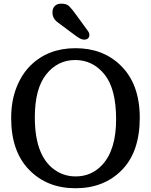

<svg xmlns="http://www.w3.org/2000/svg" viewBox="-20 -1001 811 1031"><path d="M40 0ZM40 -366.2Q40 -459 68.4 -531Q96.7 -603 144.5 -649.9Q238.8 -742.2 385.3 -742.2Q531.7 -742.2 626 -651.4Q730.5 -551.3 730.5 -368.7Q730.5 -186 634.5 -88.1Q538.6 9.8 385.3 9.8Q232.4 9.8 136.2 -89.4Q40 -188.5 40 -366.2ZM386.7 -53.7Q472.2 -53.7 530.3 -117.2Q603.5 -197.3 603.5 -360.8Q603.5 -524.4 541 -601.6Q478.5 -678.7 383.8 -678.7Q289.6 -678.7 228.3 -601.8Q167 -524.9 167 -371.1Q167 -149.9 288.1 -79.6Q332.5 -53.7 386.7 -53.7ZM387.7 -808.1 290 -880.9Q261.7 -901.9 261.7 -933.8Q261.7 -965.8 287.1 -977.5Q295.4 -981.4 309.1 -981.4Q336.9 -981.4 351.1 -968Q365.2 -954.6 391.1 -918.5L451.2 -835.9Q460 -824.7 460 -813.7Q460 -802.7 453.1 -795.4Q446.3 -788.1 430.7 -788.1Q415 -788.1 387.7 -808.1Z"/></svg>

Font: Arbutus Slab
Style: Regular
Weight: 400
Designer: Karolina Lach
Foundry: Karolina Lach
Version: Version 1.001; ttfautohint (v0.92) -l 10 -r 16 -G 200 -x 7 -